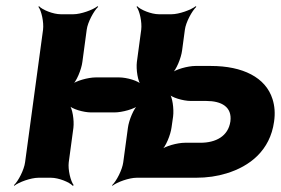

<svg xmlns="http://www.w3.org/2000/svg" viewBox="-20 -574 907 620"><path d="M246 -374 260 -478C263 -502 283 -539 297 -552L295 -554C280 -542 241 -528 217 -528H176C152 -528 117 -542 106 -554L104 -552C114 -539 122 -502 119 -478L61 -50C58 -26 39 11 25 24L26 26C41 14 80 0 104 0H145C169 0 204 14 215 26L218 24C208 11 199 -26 202 -50L217 -161C220 -185 214 -225 203 -237L201 -235C211 -222 250 -211 274 -211H350C374 -211 415 -222 429 -235L427 -237C412 -225 396 -185 393 -161L378 -50C375 -26 356 11 342 24L343 26C358 14 397 0 421 0H612C649 0 682 -5 711 -14C787 -37 852 -88 865 -181C869 -208 867 -232 860 -254C838 -324 764 -361 661 -361H611C587 -361 546 -350 532 -337L534 -335C549 -347 565 -387 568 -411L577 -478C580 -502 600 -539 614 -552L612 -554C597 -542 558 -528 534 -528H493C469 -528 434 -542 423 -554L421 -552C431 -539 439 -502 436 -478L422 -374C419 -350 425 -310 436 -298L438 -300C428 -313 389 -324 365 -324H289C265 -324 224 -313 210 -300L212 -298C227 -310 243 -350 246 -374ZM724 -182C717 -134 677 -113 627 -113H577C553 -113 512 -102 498 -89L500 -87C515 -99 531 -139 534 -163L539 -198C542 -222 537 -262 526 -274L523 -272C533 -259 572 -248 596 -248H646C695 -248 730 -229 724 -182Z"/></svg>

Font: Asimov
Style: EdgeIt
Weight: 500
Designer: Google
Version: Version 2.000980: 2014